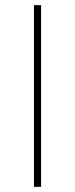

<svg xmlns="http://www.w3.org/2000/svg" viewBox="-20 -723 290 743"><path d="M139 0H111.5V-703H139Z"/></svg>

Font: Lato ExtraLight
Style: Regular
Weight: 275
Designer: Lukasz Dziedzic with Adam Twardoch and Botio Nikoltchev
Foundry: tyPoland Lukasz Dziedzic
Version: Version 2.015; 2015-08-06; http://www.latofonts.com/